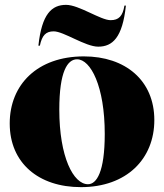

<svg xmlns="http://www.w3.org/2000/svg" viewBox="-20 -755 675 790"><path d="M313 15C501 15 615 -101 615 -261C615 -424 496 -523 325 -523C134 -523 20 -407 20 -247C20 -84 139 15 313 15ZM138 -567H144C153 -610 169 -626 201 -626C242 -626 331 -563 384 -563C443 -563 484 -600 498 -732H492C485 -689 469 -672 435 -672C394 -672 305 -735 252 -735C193 -735 152 -698 138 -567ZM224 -304C224 -462 258 -511 297 -511C353 -511 411 -400 411 -204C411 -46 377 3 342 3C282 3 224 -109 224 -304Z"/></svg>

Font: Nyght Serif Dark
Style: Regular
Weight: 800
Designer: Maksym Kobuzan
Version: Version 0.410;Glyphs 3.1.2 (3151)